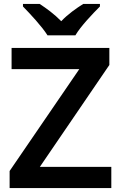

<svg xmlns="http://www.w3.org/2000/svg" viewBox="-20 -958 616 978"><path d="M222 -778H364C390 -823 452 -888 489 -925V-938H404C369 -916 326 -886 292 -850C257 -886 217 -915 182 -938H97V-925C134 -887 194 -823 222 -778ZM547 0V-108H183L537 -627V-714H39V-606H384L29 -87V0Z"/></svg>

Font: Noto Sans Bamum SemiBold
Style: Regular
Weight: 600
Designer: Monotype Design Team
Foundry: Monotype Imaging Inc.
Version: Version 2.002